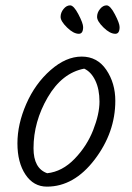

<svg xmlns="http://www.w3.org/2000/svg" viewBox="-20 -713 492 716"><path d="M294 -457Q211 -441 158 -350Q105 -259 105 -160Q105 -85 156 -67Q212 -73 258 -120.5Q304 -168 327.5 -228Q351 -288 351 -334Q351 -380 335.5 -412.5Q320 -445 294 -457ZM410 -337Q410 -219 333 -118Q256 -17 155 -17Q105 -17 75 -62Q45 -107 45 -178.5Q45 -250 78 -325.5Q111 -401 168.5 -451.5Q226 -502 284.5 -502Q343 -502 376.5 -452.5Q410 -403 410 -337ZM426 -612Q426 -587 410 -587Q390 -587 366 -610.5Q342 -634 342 -650Q342 -666 353 -679.5Q364 -693 377.5 -693Q391 -693 408.5 -659.5Q426 -626 426 -612ZM290 -612Q290 -587 274 -587Q254 -587 230 -610.5Q206 -634 206 -650Q206 -666 217 -679.5Q228 -693 241.5 -693Q255 -693 272.5 -659.5Q290 -626 290 -612Z"/></svg>

Font: Kalam Light
Style: Regular
Weight: 300
Version: Version 2.001;PS 1.0;hotconv 1.0.79;makeotf.lib2.5.61930; tt